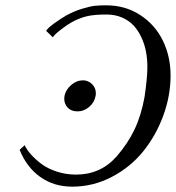

<svg xmlns="http://www.w3.org/2000/svg" viewBox="-20 -679 655 715"><path d="M247.1 -596.2Q232.4 -588.4 207.5 -569.3Q182.6 -550.3 176.8 -540L151.9 -564Q157.7 -574.7 181.2 -591.6Q204.6 -608.4 226.1 -621.1Q256.3 -637.7 286.6 -646.7Q316.9 -655.8 334.5 -657.5Q352.1 -659.2 375 -659.2Q446.8 -659.2 502.2 -623Q557.6 -586.9 586.4 -527.8Q615.2 -468.8 615.2 -397.9Q615.2 -322.3 587.9 -248Q560.5 -173.8 513.2 -115.2Q465.8 -56.6 396.5 -20.3Q327.1 16.1 249 16.1Q180.7 16.1 129.9 -20Q79.1 -56.2 53.2 -121.1L71.8 -138.2Q79.6 -121.6 95.2 -104Q110.8 -86.4 134 -68.8Q157.2 -51.3 191.4 -40Q225.6 -28.8 263.2 -28.8Q354.5 -28.8 414.1 -96.2Q455.6 -144 480.5 -195.8Q505.4 -247.6 518.1 -316.9Q528.8 -389.2 528.8 -429.2Q528.8 -459 523.7 -486.3Q518.6 -513.7 506.8 -539.3Q495.1 -564.9 477.8 -583.7Q460.4 -602.5 434.3 -613.8Q408.2 -625 376 -625Q328.1 -625 300.3 -617.7Q272.5 -610.4 247.1 -596.2ZM269 -264.2Q245.6 -264.2 232.4 -277.8Q219.2 -291.5 219.2 -312Q219.2 -313.5 219.7 -316.7Q220.2 -319.8 220.2 -321.8Q224.6 -344.7 244.9 -362.3Q265.1 -379.9 289.1 -379.9Q308.1 -379.9 322.5 -366Q336.9 -352.1 336.9 -332Q336.9 -324.7 335.9 -321.8Q332 -298.3 312.5 -281.2Q293 -264.2 269 -264.2Z"/></svg>

Font: Common Serif
Style: Italic
Weight: 400
Italic angle: -12°
Designer: Philipp H. Poll, Khaled Hosny
Foundry: Stefan Peev, Context Ltd.
Version: Version 1.026